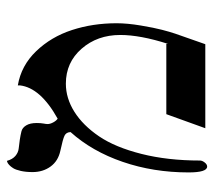

<svg xmlns="http://www.w3.org/2000/svg" viewBox="-52 -560 624 560"><g transform="rotate(-90 260.0 -280.0)"><path d="M291 -534.2V-540Q348.6 -530.3 390.6 -486.6Q432.6 -442.9 452.4 -382.1Q472.2 -321.3 472.2 -252Q472.2 -220.7 465.6 -181.4Q459 -142.1 453.1 -119.6Q447.3 -97.2 441.9 -81.1L411.1 6.8H166L207 -106.9H412.1V-102.1Q438 -183.1 438 -241.2Q438 -308.1 397.9 -354Q357.9 -399.9 295.9 -399.9Q253.4 -399.9 213.9 -375Q174.3 -350.1 142.3 -303Q110.4 -255.9 91.1 -179.4Q71.8 -103 71.8 -8.8Q71.8 -2.4 66.2 4.9Q60.5 12.2 54.2 12.2Q37.1 12.2 37.1 -42Q37.1 -144.5 67.9 -234.1Q98.6 -323.7 154.8 -386.2Q154.3 -398.9 144.3 -403.8Q134.3 -408.7 100.1 -416Q70.3 -422.4 54.2 -444.6Q38.1 -466.8 38.1 -497.1Q38.1 -516.6 41.5 -531.5Q44.9 -546.4 49.6 -553.7Q54.2 -561 59.1 -565.4Q64 -569.8 67.4 -570.8L70.8 -571.8Q75.2 -555.7 85.2 -547.1Q95.2 -538.6 107.4 -537.4Q119.6 -536.1 132.8 -534.2Q146 -532.2 156.7 -529.5Q167.5 -526.9 174.3 -515.6Q181.2 -504.4 181.2 -484.9Q181.2 -473.1 179.7 -465.3Q178.2 -457.5 178.2 -453.1Q178.2 -445.8 182.9 -437Q187.5 -428.2 193.8 -423.8Q284.2 -474.1 291 -534.2Z"/></g></svg>

Font: Linear Smooth Low Contrast
Style: Regular
Weight: 500
Designer: Philipp H. Poll, Flanker
Foundry: Philipp H. Poll, reworked by Flanker
Version: Version 1.010 | FøM Fix